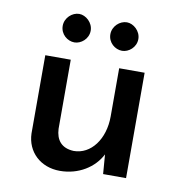

<svg xmlns="http://www.w3.org/2000/svg" viewBox="-73 -666 697 750"><g transform="rotate(10 276.0 -291.5)"><path d="M126 -543C126 -510 154 -487 182 -487C208 -487 237 -510 237 -543C237 -575 208 -600 182 -600C154 -600 126 -575 126 -543ZM315 -543C315 -510 343 -487 371 -487C397 -487 426 -510 426 -543C426 -575 397 -600 371 -600C343 -600 315 -575 315 -543ZM213 17C287 17 348 -22 376 -77L382 0H473V-418H372V-227C372 -136 321 -69 253 -69C204 -71 182 -100 180 -144V-418H79V-108C81 -35 136 17 213 17Z"/></g></svg>

Font: Reem Kufi
Style: Regular
Weight: 400
Designer: Khaled Hosny
Version: Version 0.007